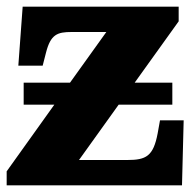

<svg xmlns="http://www.w3.org/2000/svg" viewBox="-20 -556 582 576"><path d="M526 0 531 -195H460L453 -156C440 -87 418 -76 362 -76H217L336 -242H497V-308H384L516 -492V-536H48L35 -359H108L118 -398C132 -453 152 -460 195 -460H299L190 -308H51V-242H143L0 -42V0Z"/></svg>

Font: UArctic Serif Black
Style: Regular
Weight: 900
Designer: Customization by Puisto advertising & original work Monotype Design Team
Foundry: Monotype Imaging Inc.
Version: Version 2.004